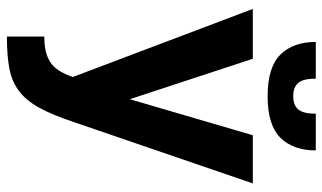

<svg xmlns="http://www.w3.org/2000/svg" viewBox="-214 -544 957 570"><g transform="rotate(90 265.0 -258.5)"><path d="M88 89Q113 89 132 84.5Q151 80 165 70.5Q179 61 189.5 44.5Q200 28 208 4L6 -530H154L274 -165L381 -530H524L341 4Q320 67 298.5 105.5Q277 144 248.5 165Q220 186 181.5 193Q143 200 88 200ZM265 -574Q179 -574 141.5 -612Q104 -650 104 -717H213Q213 -679 226 -664.5Q239 -650 265 -650Q291 -650 304 -664.5Q317 -679 317 -717H426Q426 -650 388.5 -612Q351 -574 265 -574Z"/></g></svg>

Font: 
Style: 㨦
Weight: 700
Designer: A.Korolkova, Vitaly Kuzmin
Foundry: ParaType Ltd
Version: Version 2.000